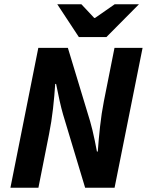

<svg xmlns="http://www.w3.org/2000/svg" viewBox="-20 -875 685 895"><path d="M28.6 0 158.6 -651.8H296.4L400 -309.8Q405.1 -292.2 410.8 -268.9Q416.4 -245.5 421.8 -219.7Q427.2 -194 431.8 -168.7H435.8Q439.6 -223.4 446.4 -285.1Q453.1 -346.8 464.2 -403L513.7 -651.8H644.6L514.1 0H376.8L274.1 -341Q266.4 -367.4 257.9 -405.2Q249.4 -443 241.4 -483.9H237.4Q234 -430.2 227.1 -368.3Q220.1 -306.4 208.6 -249.6L159.1 0ZM347.7 -702.1 247 -855.1H359.4L419.1 -791.4H423.1L514.6 -855.1H627.7L475.9 -702.1Z"/></svg>

Font: Source Sans 3 VF
Style: Italic
Weight: 200
Italic angle: -11°
Designer: Paul D. Hunt
Foundry: Adobe Systems Incorporated
Version: Version 3.042;hotconv 1.0.118;makeotfexe 2.5.65603